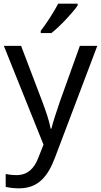

<svg xmlns="http://www.w3.org/2000/svg" viewBox="-20 -786 550 1046"><path d="M403 -756V-766H297C274 -721 231 -655 202 -618V-606H260C307 -642 378 -719 403 -756ZM1 -536 217 2 189 73C167 131 131 168 70 168C47 168 25 165 11 162V232C28 236 52 240 84 240C188 240 241 175 279 74L510 -536H415L306 -232C287 -177 268 -118 260 -85H256C248 -129 231 -177 211 -231L95 -536Z"/></svg>

Font: Noto Sans Psalter Pahlavi
Style: Regular
Weight: 400
Designer: Monotype Design Team
Foundry: Monotype Imaging Inc.
Version: Version 2.002